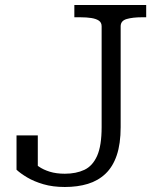

<svg xmlns="http://www.w3.org/2000/svg" viewBox="-20 -730 649 767"><path d="M277 -710H564V-661H547Q510 -661 486 -654Q462 -647 462 -625V-222Q462 -156 446.5 -110Q431 -64 401.5 -36Q372 -8 331 4.5Q290 17 239 17Q191 17 153.5 6Q116 -5 89 -21Q62 -37 46 -52V-189H131V-52Q114 -57 103.5 -64.5Q93 -72 90 -79Q87 -86 90.5 -89.5Q94 -93 104 -92Q116 -78 134.5 -65Q153 -52 179 -44Q205 -36 239 -36Q284 -36 317 -51.5Q350 -67 368 -107.5Q386 -148 386 -222V-625Q386 -640 375 -647.5Q364 -655 345 -658Q326 -661 301 -661H277Z"/></svg>

Font: Roboto Serif Light
Style: Regular
Weight: 300
Designer: Greg Gazdowicz
Foundry: Commercial Type
Version: Version 1.008